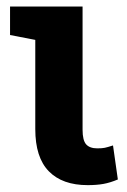

<svg xmlns="http://www.w3.org/2000/svg" viewBox="-20 -548 384 579"><path d="M244.6 10.3Q168 10.3 127.2 -31.5Q86.4 -73.2 86.4 -158.7V-427.7L10.3 -442.4V-528.3H229V-156.7Q229 -125 239.7 -112.8Q250.5 -100.6 273.4 -100.6Q287.6 -100.6 295.9 -102.3Q304.2 -104 320.8 -109.4L335.4 -6.8Q312.5 2.9 292 6.6Q271.5 10.3 244.6 10.3Z"/></svg>

Font: Roboto Slab LO
Style: Bold
Weight: 700
Designer: Google
Version: Version 2.000